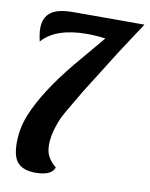

<svg xmlns="http://www.w3.org/2000/svg" viewBox="-84 -812 681 874"><g transform="rotate(10 256.0 -375.0)"><path d="M228 -39.1Q213.4 0 140.6 0Q85.4 0 59.3 -26.9Q33.2 -53.7 33.2 -120.1Q33.2 -186.5 58.6 -250Q106.4 -367.2 228 -514.6L348.1 -657.2Q304.2 -663.1 263.2 -663.1Q119.1 -663.1 56.2 -591.8Q47.9 -627.9 47.9 -651.4Q47.9 -700.7 79.6 -725.3Q111.3 -750 184.1 -750H512.2L417 -604.5L290 -402.3Q220.2 -285.6 210.9 -265.1Q179.2 -191.4 179.2 -136.2Q179.2 -106 190.2 -84Q201.2 -62 228 -39.1Z"/></g></svg>

Font: UVF Lobster12
Style: Regular
Weight: 400
Designer: Pablo Impallari
Foundry: Pablo Impallari. www.impallari.com
Version: Version 1.004